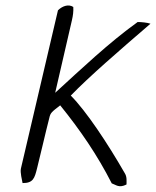

<svg xmlns="http://www.w3.org/2000/svg" viewBox="-20 -643 560 689"><path d="M55 -38C52 -24 59 3 61 14C99 14 104 -3 113 -39C127 -94 142 -162 157 -220C161 -238 165 -241 196 -265C268 -176 329 -87 381 15C396 20 407 33 434 19C434 6 436 -8 428 -21C366 -129 289 -245 234 -300C301 -369 404 -458 520 -558C508 -562 487 -564 474 -564C371 -490 272 -396 178 -310L238 -570C242 -587 244 -603 243 -618C225 -630 202 -620 188 -606Z"/></svg>

Font: Comica
Style: RgIta
Weight: 400
Designer: Jasper
Foundry: KineticPlasma Fonts/Cannot Into Space Fonts
Version: Version 0.89